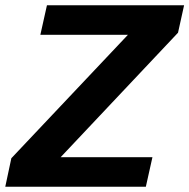

<svg xmlns="http://www.w3.org/2000/svg" viewBox="-27 -708 718 728"><path d="M-7 0 16 -108 458 -576H126L151 -688H671L648 -584L203 -112H551L526 0Z"/></svg>

Font: Saira SemiBold
Style: Italic
Weight: 600
Italic angle: -12°
Designer: Hector Gatti with collaboration of the Omnibus-Type team
Foundry: Omnibus-Type
Version: Version 1.100; ttfautohint (v1.8.3)